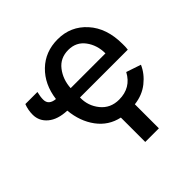

<svg xmlns="http://www.w3.org/2000/svg" viewBox="-199 -734 1109 1109"><g transform="rotate(-45 356.0 -179.5)"><path d="M284.2 -315.4H568.4Q568.4 -382.8 531.7 -432.1Q495.1 -481.4 430.7 -481.4Q364.3 -481.4 326.2 -432.1Q288.1 -382.8 284.2 -315.4ZM20.5 -362.3Q20.5 -400.4 34.2 -435.5H132.8Q125 -404.3 125 -380.9Q125 -335.9 179.7 -331.1Q193.4 -437.5 261.2 -502.9Q329.1 -568.4 430.7 -568.4Q537.1 -568.4 606.9 -490.7Q676.8 -413.1 676.8 -284.2Q677.7 -263.7 674.8 -239.3H284.2Q282.2 -172.9 323.7 -121.6Q365.2 -70.3 435.5 -70.3Q532.2 -70.3 577.1 -154.3L667 -124Q644.5 -72.3 596.2 -33.7Q547.9 4.9 480.5 12.7V209H369.1V9.8Q287.1 -7.8 237.3 -75.2Q187.5 -142.6 178.7 -237.3Q103.5 -240.2 62 -274.9Q20.5 -309.6 20.5 -362.3Z"/></g></svg>

Font: Gothic A1 SemiBold
Style: Regular
Weight: 600
Version: Version 2.50